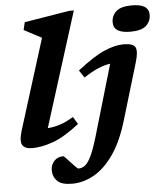

<svg xmlns="http://www.w3.org/2000/svg" viewBox="-63 -800 948 1087"><g transform="rotate(-5 411.5 -256.0)"><path d="M204.5 -605.5Q195.5 -610 177.2 -619.8Q159 -629.5 138.8 -640.2Q118.5 -651 104.5 -658.5L115 -702L371.5 -744H397.5L192.5 -93Q229 -95.5 265 -107.5Q301 -119.5 339.5 -143.5L365 -101.5Q277.5 -33.5 213.2 -10.8Q149 12 96 12Q53 12 39.5 -11.2Q26 -34.5 44.5 -94ZM610.5 -657Q610.5 -695 637.5 -719.5Q664.5 -744 727 -744Q823 -744 823 -683Q823 -645 796 -620.5Q769 -596 706 -596Q610.5 -596 610.5 -657ZM625 -99Q590.5 17 539.8 90.2Q489 163.5 428.2 198Q367.5 232.5 302.5 232.5Q243 232.5 218.5 208Q194 183.5 194 147.5Q194 116.5 213.5 94.8Q233 73 265.5 73Q269 73 280.5 85.5Q292 98 307 114Q321.5 129.5 331.8 139.8Q342 150 346.5 150Q365 150 382 138Q399 126 416.8 90.5Q434.5 55 456 -16L576 -425.5Q544.5 -421.5 508.5 -406.5Q472.5 -391.5 425 -360.5L396.5 -402.5Q488.5 -475 550.2 -501.8Q612 -528.5 660.5 -528.5Q717.5 -528.5 728.2 -504.2Q739 -480 721.5 -421.5Z"/></g></svg>

Font: Newsreader Caption SemiBold
Style: Italic
Weight: 600
Italic angle: -17°
Designer: Hugues Gentile
Foundry: Production Type
Version: Version 1.001